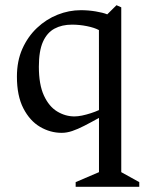

<svg xmlns="http://www.w3.org/2000/svg" viewBox="-20 -501 567 741"><path d="M272 220V201.9L362 163.4V-46Q330.3 -28.3 305 -15.4Q279.8 -2.5 258.8 4.6Q237.9 11.7 218 11.7Q174.1 11.7 134.5 -11.5Q95 -34.7 70.2 -82.9Q45.3 -131.2 45.3 -205.4Q45.3 -265.6 66.3 -312.7Q87.3 -359.7 122.7 -393.2Q158.2 -426.7 202.2 -444.2Q246.2 -461.7 292.1 -461.7Q320.8 -461.7 349.2 -457Q377.6 -452.3 393.9 -445.6L429.6 -480.9L448 -472.7V163.4L517.5 201.9V220ZM267.3 -51.7Q280.1 -51.7 296.5 -55Q312.8 -58.4 330.2 -64Q347.7 -69.6 362 -76.2L361.8 -384.9Q344.3 -394.3 315.5 -400.1Q286.8 -405.9 257.9 -405.9Q218.9 -405.9 190.2 -390.4Q161.4 -374.8 145.7 -339.6Q130 -304.3 130 -243.6Q130 -174.6 149.5 -132.3Q169 -90 200.5 -70.9Q232 -51.7 267.3 -51.7Z"/></svg>

Font: Ancizar Serif Light
Style: Regular
Weight: 300
Designer: Cesar Puertas, Viviana Monsalve, Julian Moncada, Julian Prieto, Jose Castro, Felipe Aragon, Mariel Hernandez, Sara Alarc
Version: Version 8.100